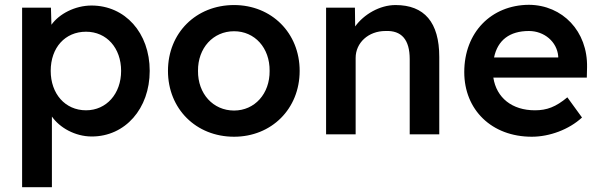

<svg xmlns="http://www.w3.org/2000/svg" viewBox="-20 -559 2500 799"><path d="M72 220H196V-74C228 -28 292 9 362 9C501 9 603 -107 603 -264C603 -423 500 -536 361 -536C292 -536 226 -501 194 -456L192 -527H72ZM191 -264C191 -361 251 -427 338 -427C424 -427 484 -359 484 -264C484 -169 423 -100 338 -100C251 -100 191 -169 191 -264Z M954 10C1110 10 1227 -106 1227 -264C1227 -422 1110 -538 954 -538C796 -538 679 -422 679 -264C679 -106 796 10 954 10ZM804 -264C803 -359 867 -429 954 -429C1040 -429 1103 -360 1102 -264C1103 -169 1040 -99 954 -99C867 -99 803 -169 804 -264Z M1337 0H1398H1460V-318C1460 -381 1513 -430 1584 -430C1651 -433 1685 -394 1685 -313V0H1808V-322C1808 -466 1746 -538 1626 -538C1560 -538 1494 -499 1458 -449L1457 -527H1337Z M2193 10C2267 10 2348 -20 2402 -70L2341 -154C2293 -114 2256 -100 2206 -100C2111 -100 2046 -152 2033 -236H2422L2423 -279C2426 -429 2321 -538 2181 -539C2024 -538 1912 -424 1912 -259C1912 -102 2026 10 2193 10ZM2036 -320C2051 -392 2101 -430 2181 -430C2245 -430 2298 -385 2303 -325V-320Z"/></svg>

Font: Easer Grotesk Medium
Style: Regular
Weight: 500
Designer: Boardeaser, Bonnie Shaver-Troup, Thomas Jockin
Foundry: Lexend
Version: Version 1.001;Glyphs 3.1.2 (3151)